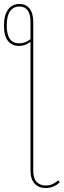

<svg xmlns="http://www.w3.org/2000/svg" viewBox="-51 -755 322 970"><path d="M251 166Q220 195 179 195Q145 195 124 172.5Q103 150 103 107V-544Q77 -523 45 -523Q10 -523 -10.5 -548Q-31 -573 -31 -626Q-31 -679 -10 -707Q11 -735 47 -735Q80 -735 98.5 -711.5Q117 -688 117 -644V107Q117 146 134 164Q151 182 179 182Q200 182 215 175Q230 168 243 156ZM103 -557V-644Q103 -722 47 -722Q17 -722 0 -698.5Q-17 -675 -17 -626Q-17 -536 46 -536Q77 -536 103 -557Z"/></svg>

Font: Fira Sans Compressed Hair
Style: Regular
Weight: 100
Width: 1
Designer: bBox Type GmbH & Carrois Corporate GbR & Edenspiekermann AG
Foundry: bBox Type GmbH & Carrois Corporate GbR & Edenspiekermann AG
Version: Version 4.301